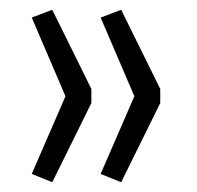

<svg xmlns="http://www.w3.org/2000/svg" viewBox="-20 -465 403 393"><path d="M87 -92 45 -109 114 -268 45 -429 87 -445 167 -283V-254ZM228 -92 186 -109 255 -268 186 -429 228 -445 308 -283V-254Z"/></svg>

Font: Nunito Sans 10pt Condensed Light
Style: Regular
Weight: 300
Width: 3
Designer: Vernon Adams
Foundry: Vernon Adams
Version: Version 3.101;gftools[0.9.27]